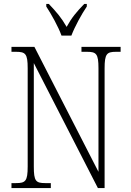

<svg xmlns="http://www.w3.org/2000/svg" viewBox="-20 -951 660 971"><path d="M291 -771H341C358 -816 393 -880 419 -918V-931H406C367 -891 342 -861 317 -815C291 -861 265 -891 227 -931H214V-918C239 -880 275 -816 291 -771ZM38 0H237V-25H209C161 -25 151 -35 151 -109V-632L475 0H509V-605C509 -679 520 -689 567 -689H590V-714H392V-689H420C467 -689 478 -679 478 -606V-82L154 -714H38V-689H61C109 -689 120 -679 120 -606V-109C120 -35 109 -25 61 -25H38Z"/></svg>

Font: Noto Serif Armenian Condensed ExtraLight
Style: Regular
Weight: 200
Width: 3
Designer: Monotype Design Team
Foundry: Monotype Imaging Inc.
Version: Version 2.008